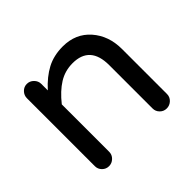

<svg xmlns="http://www.w3.org/2000/svg" viewBox="-125 -687 858 858"><g transform="rotate(-45 304.5 -257.5)"><path d="M535.2 -324.2V-40Q535.2 -21.5 521.5 -8.3Q507.8 4.9 488.8 4.9Q470.2 4.9 457 -8.3Q443.8 -21.5 443.8 -40V-314Q443.8 -436 334 -436Q286.1 -436 246.8 -411.6Q207.5 -387.2 169.9 -339.8V-40Q169.9 -21.5 156.2 -8.3Q142.6 4.9 124 4.9Q105.5 4.9 92.3 -8.3Q79.1 -21.5 79.1 -40V-469.2Q79.1 -487.8 92.3 -501.5Q105.5 -515.1 124 -515.1Q142.6 -515.1 156.2 -501.5Q169.9 -487.8 169.9 -469.2V-428.2Q210.9 -473.6 254.9 -496.8Q298.8 -520 356 -520Q437 -520 486.1 -464.1Q535.2 -408.2 535.2 -324.2Z"/></g></svg>

Font: Aka-Acid-Varela
Style: Regular
Weight: 400
Designer: Joe Prince, Avraham Cornfeld, Cyberella
Foundry: Joe Prince, Avraham Cornfeld, Cyberella
Version: Version 2.000; ttfautohint (v1.5.33-1714) -l 8 -r 50 -G 200 